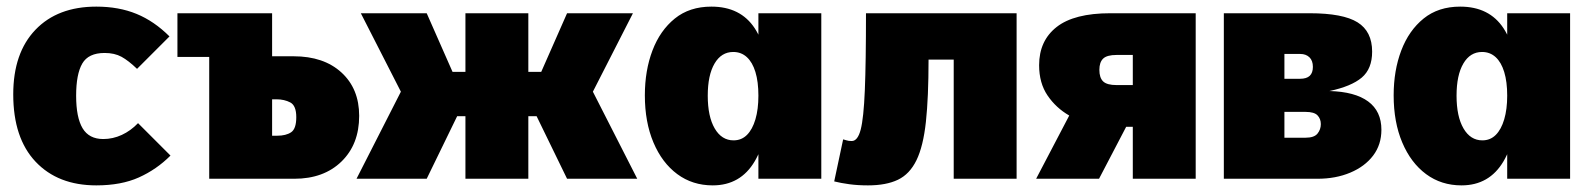

<svg xmlns="http://www.w3.org/2000/svg" viewBox="-20 -540 4806 580"><path d="M495 -70Q453 -28 399.5 -4Q346 20 271 20Q155 20 87.5 -51.5Q20 -123 20 -255Q20 -380 87 -450Q154 -520 271 -520Q339 -520 392.5 -498Q446 -476 492 -430L394 -332Q368 -357 347 -368.5Q326 -380 296 -380Q247 -380 228.5 -348Q210 -316 210 -251Q210 -185 229.5 -152.5Q249 -120 292 -120Q321 -120 348 -132.5Q375 -145 397 -168Z M516 -500H707V-497L674 -368H516ZM612 -500H802V-130H817Q844 -130 859.5 -140.5Q875 -151 875 -186Q875 -221 857 -230.5Q839 -240 815 -240H663V-370H867Q958 -370 1011.5 -321Q1065 -272 1065 -190Q1065 -104 1011.5 -52Q958 0 869 0H612Z M1693 0 1601 -189H1437L1435 -323H1615L1693 -500H1892L1771 -263L1905 0ZM1057 0 1191 -263 1070 -500H1269L1347 -323H1527L1525 -189H1361L1269 0ZM1386 0V-500H1576V0Z M2133 20Q2072 20 2026 -14Q1980 -48 1954 -109.5Q1928 -171 1928 -252Q1928 -327 1951 -387.5Q1974 -448 2018.5 -484Q2063 -520 2129 -520Q2217 -520 2260 -454.5Q2303 -389 2303 -258Q2303 -126 2260 -53Q2217 20 2133 20ZM2196 -116Q2220 -116 2236.5 -132.5Q2253 -149 2262 -179.5Q2271 -210 2271 -251Q2271 -293 2262 -322.5Q2253 -352 2236 -367.5Q2219 -383 2195 -383Q2159 -383 2138.5 -348Q2118 -313 2118 -251Q2118 -188 2139 -152Q2160 -116 2196 -116ZM2271 0V-500H2461V0Z M2527 -119Q2532 -118 2537.5 -116Q2543 -114 2553 -114Q2571 -114 2580 -148.5Q2589 -183 2592.5 -267.5Q2596 -352 2596 -500H3051V0H2861V-360H2785Q2785 -246 2777 -172Q2769 -98 2748.5 -56Q2728 -14 2692.5 3Q2657 20 2602 20Q2571 20 2545.5 16.5Q2520 13 2500 8Z M3210 -191Q3170 -214 3144.5 -251.5Q3119 -289 3119 -343Q3119 -417 3172 -458.5Q3225 -500 3334 -500H3592V0H3402V-157H3382L3300 0H3110ZM3402 -374H3353Q3324 -374 3312.5 -363Q3301 -352 3301 -329Q3301 -305 3312.5 -294Q3324 -283 3353 -283H3402Z M3677 -500H3936Q4037 -500 4081 -472.5Q4125 -445 4125 -384Q4125 -332 4093.5 -305.5Q4062 -279 3996 -265Q4073 -263 4113 -233.5Q4153 -204 4153 -148Q4153 -103 4128 -70Q4103 -37 4059 -18.5Q4015 0 3960 0H3677ZM3907 -302Q3927 -302 3936.5 -311Q3946 -320 3946 -338Q3946 -357 3935.5 -367Q3925 -377 3908 -377H3860V-302ZM3924 -124Q3950 -124 3960 -136.5Q3970 -149 3970 -165Q3970 -181 3960 -191.5Q3950 -202 3924 -202H3860V-124Z M4395 20Q4334 20 4288 -14Q4242 -48 4216 -109.5Q4190 -171 4190 -252Q4190 -327 4213 -387.5Q4236 -448 4280.5 -484Q4325 -520 4391 -520Q4479 -520 4522 -454.5Q4565 -389 4565 -258Q4565 -126 4522 -53Q4479 20 4395 20ZM4458 -116Q4482 -116 4498.5 -132.5Q4515 -149 4524 -179.5Q4533 -210 4533 -251Q4533 -293 4524 -322.5Q4515 -352 4498 -367.5Q4481 -383 4457 -383Q4421 -383 4400.5 -348Q4380 -313 4380 -251Q4380 -188 4401 -152Q4422 -116 4458 -116ZM4533 0V-500H4723V0Z"/></svg>

Font: Moderustic ExtraBold
Style: Regular
Weight: 800
Designer: Tural Alisoy
Foundry: TAFT Foundry
Version: Version 2.120